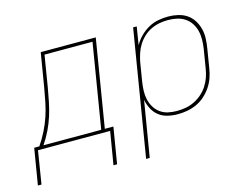

<svg xmlns="http://www.w3.org/2000/svg" viewBox="-119 -708 1419 1082"><g transform="rotate(-15 590.5 -166.5)"><path d="M-19 192 16 -19H46Q70 -54 89.5 -93Q109 -132 122 -171Q135 -210 143 -250.5Q151 -291 158 -331L191 -530H512L428 -19H478L443 192H422L454 0H33L2 192ZM70 -19H407L488 -511H208L178 -328Q171 -288 163 -248Q155 -208 143 -169.5Q131 -131 112.5 -92.5Q94 -54 70 -19Z M609 205 730 -530H751L734 -425Q749 -452 771.5 -474.5Q794 -497 821 -512Q848 -527 877.5 -532.5Q907 -538 936 -538Q965 -538 993 -531.5Q1021 -525 1043.5 -510Q1066 -495 1081 -471.5Q1096 -448 1103 -421Q1110 -394 1109 -365Q1108 -336 1103 -307L1085 -197Q1081 -169 1071.5 -142Q1062 -115 1045.5 -90.5Q1029 -66 1006.5 -46Q984 -26 957.5 -14Q931 -2 903 3Q875 8 847 8Q817 8 788 1Q759 -6 737 -23.5Q715 -41 702 -66.5Q689 -92 684 -120L630 205ZM847 -11Q873 -11 898.5 -15.5Q924 -20 948 -31.5Q972 -43 993 -61Q1014 -79 1029 -102Q1044 -125 1052.5 -149.5Q1061 -174 1065 -200L1083 -310Q1087 -336 1087.5 -362.5Q1088 -389 1082 -413.5Q1076 -438 1062.5 -459Q1049 -480 1028 -494Q1007 -508 981.5 -513.5Q956 -519 930 -519Q905 -519 880 -514.5Q855 -510 831 -498.5Q807 -487 787 -468.5Q767 -450 753 -427.5Q739 -405 731 -380.5Q723 -356 718 -331L700 -221Q696 -195 695 -169Q694 -143 699.5 -118.5Q705 -94 718 -72.5Q731 -51 751 -36.5Q771 -22 795.5 -16.5Q820 -11 847 -11Z"/></g></svg>

Font: Iosevka Curly ThExObl
Style: Regular
Weight: 100
Width: 7
Italic angle: -9°
Monospace: yes
Designer: Belleve Invis
Foundry: Belleve Invis
Version: Version 11.1.0; ttfautohint (v1.8.3)